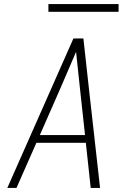

<svg xmlns="http://www.w3.org/2000/svg" viewBox="-20 -924 640 944"><path d="M16 0 341 -735H390L417 -490L472 0H426L402 -222H159L61 0ZM176 -260H398L373 -490Q368 -535 363.5 -579.5Q359 -624 354 -669Q335 -624 315.5 -579.5Q296 -535 277 -490ZM218 -866V-904H563V-866Z"/></svg>

Font: Iosevka SS04 XLt Ex
Style: Italic
Weight: 200
Width: 7
Italic angle: -9°
Monospace: yes
Designer: Belleve Invis
Foundry: Belleve Invis
Version: Version 19.0.0; ttfautohint (v1.8.4)